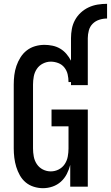

<svg xmlns="http://www.w3.org/2000/svg" viewBox="-20 -978 581 1006"><path d="M352 -778Q352 -802 356.5 -826.5Q361 -851 373 -873Q385 -895 403.5 -912Q422 -929 444.5 -939.5Q467 -950 491.5 -954Q516 -958 541 -958V-881Q520 -881 500 -874.5Q480 -868 465.5 -853.5Q451 -839 445.5 -818.5Q440 -798 440 -778ZM205 8Q181 8 157 0.5Q133 -7 114.5 -22.5Q96 -38 84 -59.5Q72 -81 65 -104Q58 -127 55 -151.5Q52 -176 52 -200V-535Q52 -560 55 -584.5Q58 -609 66 -632.5Q74 -656 87.5 -677.5Q101 -699 120.5 -714Q140 -729 164 -736Q188 -743 213 -743Q234 -743 255.5 -738.5Q277 -734 295.5 -723Q314 -712 328 -695.5Q342 -679 352 -660V-778H440V-532H352V-548H339Q339 -569 334.5 -588.5Q330 -608 317.5 -624Q305 -640 285.5 -647.5Q266 -655 246 -655Q225 -655 205 -645Q185 -635 173 -617Q161 -599 157 -577.5Q153 -556 153 -535V-200Q153 -179 157 -157.5Q161 -136 173 -118Q185 -100 204.5 -90Q224 -80 246 -80Q268 -80 287.5 -90Q307 -100 319 -118Q331 -136 335 -157.5Q339 -179 339 -200V-316H250V-404H440V0H348V-114Q342 -90 330 -66.5Q318 -43 299 -26Q280 -9 255.5 -0.5Q231 8 205 8Z"/></svg>

Font: Iosevka Term Semibold
Style: Regular
Weight: 600
Monospace: yes
Designer: Belleve Invis
Foundry: Belleve Invis
Version: Version 31.4.0